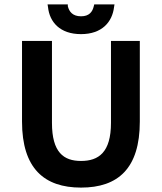

<svg xmlns="http://www.w3.org/2000/svg" viewBox="-20 -840 735 872"><path d="M615 -288V-654H484V-282C484 -148 428 -109 348 -109C269 -109 216 -148 216 -282V-654H80V-288C80 -75 181 12 348 12C516 12 615 -75 615 -288ZM348 -685C443 -685 490 -740 498 -808L500 -820H408L406 -812C400 -786 385 -766 348 -766C310 -766 294 -787 288 -812V-820H196L198 -808C205 -740 252 -685 348 -685Z"/></svg>

Font: Falling Sky
Style: SeBd
Weight: 600
Designer: Paul D. Hunt
Foundry: Adobe Systems Incorporated
Version: Version 1.02